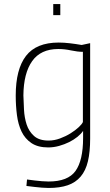

<svg xmlns="http://www.w3.org/2000/svg" viewBox="-20 -720 544 952"><path d="M221 212Q207 212 188 210.5Q169 209 152 207Q132 205 111 202L114 170Q134 173 153 175Q170 177 188.5 178.5Q207 180 221 180Q317 180 354.5 127.5Q392 75 392 -36V-71Q382 -56 364 -41.5Q346 -27 323 -15.5Q300 -4 273 3.5Q246 11 219 11Q168 11 136 -10.5Q104 -32 87 -67.5Q70 -103 64 -149.5Q58 -196 58 -246Q58 -377 109 -443Q160 -509 271 -509Q297 -509 326.5 -505.5Q356 -502 385 -497L427 -506V-33Q427 33 416 79.5Q405 126 380 155.5Q355 185 316 198.5Q277 212 221 212ZM221 -23Q249 -23 277.5 -33.5Q306 -44 330 -59Q354 -74 370.5 -89.5Q387 -105 391 -115V-463Q365 -463 332.5 -470Q300 -477 269 -477Q182 -477 139.5 -417Q97 -357 96 -247Q97 -215 99 -176Q101 -137 112 -103Q123 -69 148.5 -46Q174 -23 221 -23ZM244 -700H279V-645H244Z"/></svg>

Font: Panefresco 1wt
Style: Regular
Weight: 250
Version: Version 1.000